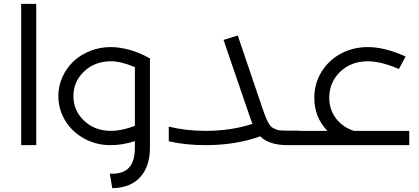

<svg xmlns="http://www.w3.org/2000/svg" viewBox="-20 -753 2173 996"><path d="M89.8 0V-732.9H168V0Z M751.5 -453.1 757.8 -451.2V12.2Q757.8 111.8 706.3 167Q654.8 222.2 562.5 223.1L549.8 147.9Q616.7 150.9 648.2 117.9Q679.7 85 679.7 12.2V-21Q615.7 0 553.7 0Q480 0 417.7 -33.7Q355.5 -67.4 319.1 -126Q282.7 -184.6 282.7 -254.9Q282.7 -307.1 304.2 -354.2Q325.7 -401.4 361.8 -435.3Q397.9 -469.2 448.2 -489Q498.5 -508.8 553.7 -508.8Q601.1 -508.8 653.1 -494.1Q705.1 -479.5 751.5 -453.1ZM555.7 -74.2Q611.8 -74.2 679.7 -100.1V-404.8Q607.9 -435.1 555.7 -435.1Q471.7 -435.1 416.3 -382.3Q360.8 -329.6 360.8 -254.9Q360.8 -179.2 416.3 -126.7Q471.7 -74.2 555.7 -74.2Z M1532.2 -74.2Q1544.4 -74.2 1548.3 -65.2Q1552.2 -56.2 1552.2 -37.1Q1552.2 -18.6 1548.1 -9.3Q1543.9 0 1532.2 0H1472.7Q1375.5 0 1329.6 -45.9Q1203.1 0 1045.4 0Q943.8 0 855.5 -20V-96.2Q943.8 -74.2 1046.4 -74.2Q1180.2 -74.2 1289.6 -110.8Q1278.3 -138.7 1268.6 -168.9L1139.6 -545.9L1213.4 -568.8L1341.3 -191.9Q1351.6 -162.6 1357.4 -147.5Q1363.3 -132.3 1371.8 -116.7Q1380.4 -101.1 1387.7 -95Q1395 -88.9 1408 -83.3Q1420.9 -77.6 1435.3 -76.4Q1449.7 -75.2 1472.7 -75.2H1532.2Z M1815.4 -74.2H2103V0H1532.2Q1520.5 0 1516.4 -9.3Q1512.2 -18.6 1512.2 -37.1Q1512.2 -56.2 1516.1 -65.2Q1520 -74.2 1532.2 -74.2H1678.2Q1610.4 -145 1610.4 -245.1Q1610.4 -319.3 1647.7 -380.1Q1685.1 -440.9 1748.5 -474.9Q1812 -508.8 1888.2 -508.8Q1975.6 -508.8 2084 -460L2049.3 -395Q1956.5 -435.1 1888.2 -435.1Q1801.3 -435.1 1744.6 -380.6Q1688 -326.2 1688 -246.1Q1688 -184.6 1722.7 -138.9Q1757.3 -93.3 1815.4 -74.2Z"/></svg>

Font: Montserrat-Arabic Light
Style: Regular
Weight: 300
Designer: Mohamed Gaber
Foundry: Kief Type Foundry
Version: Version 5.008;PS 005.008;hotconv 1.0.88;makeotf.lib2.5.64775